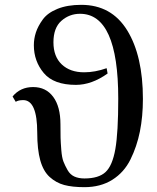

<svg xmlns="http://www.w3.org/2000/svg" viewBox="-20 -762 648 794"><path d="M230 -248Q230 -211 230.5 -192Q231 -173 233.5 -141.5Q236 -110 242.5 -93.5Q249 -77 259.5 -58.5Q270 -40 287.5 -32Q305 -24 329 -24Q388 -24 416.5 -50.5Q445 -77 457 -145.5Q469 -214 469 -354Q469 -705 311 -705Q267 -705 234 -676Q201 -647 201 -587Q201 -528 235.5 -495.5Q270 -463 328 -463Q373 -463 421 -480L425 -458Q359 -411 294 -411Q202 -411 161 -460Q120 -509 120 -575Q120 -602 128.5 -628Q137 -654 157 -681.5Q177 -709 218 -725.5Q259 -742 316 -742Q441 -742 506 -636.5Q571 -531 571 -353Q571 -280 558.5 -218Q546 -156 519.5 -102.5Q493 -49 444.5 -18.5Q396 12 329 12Q279 12 245.5 3Q212 -6 185.5 -30Q159 -54 146.5 -99Q134 -144 134 -213Q134 -348 76 -348Q56 -348 45 -341L32 -363Q64 -402 117 -402Q170 -402 200 -361.5Q230 -321 230 -248Z"/></svg>

Font: Linguistics Pro
Style: Regular
Weight: 400
Designer: Stefan Peev, Context Ltd
Foundry: Stefan Peev, Context Ltd
Version: Version 001.000